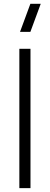

<svg xmlns="http://www.w3.org/2000/svg" viewBox="-20 -972 258 992"><path d="M137 -807.5H83.5L137 -952.5H190.5ZM80 0V-720H137.5V0Z"/></svg>

Font: Manrope ExtraLight Light
Style: Regular
Weight: 300
Version: Version 4.504